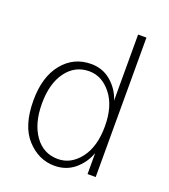

<svg xmlns="http://www.w3.org/2000/svg" viewBox="-137 -832 836 949"><g transform="rotate(20 281.0 -357.5)"><path d="M50.8 -251Q50.8 -375 108.9 -446.3Q167 -517.6 258.8 -517.6Q320.3 -517.6 364.7 -479Q409.2 -440.4 425.8 -385.7V-733.4H469.7V0H426.8V-110.4Q407.2 -55.7 363.3 -19Q319.3 17.6 257.8 17.6Q174.8 17.6 112.8 -49.8Q50.8 -117.2 50.8 -251ZM95.7 -251Q95.7 -146.5 141.1 -83Q186.5 -19.5 262.7 -19.5Q331.1 -19.5 378.9 -81.5Q426.8 -143.6 426.8 -251Q426.8 -357.4 377.9 -418.9Q329.1 -480.5 261.7 -480.5Q187.5 -480.5 141.6 -418.5Q95.7 -356.4 95.7 -251Z"/></g></svg>

Font: Gothic A1 ExtraLight
Style: Regular
Weight: 275
Designer: HanYang I&C Co.,Ltd.
Foundry: HanYang I&C Co.,Ltd.
Version: Version 2.50